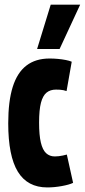

<svg xmlns="http://www.w3.org/2000/svg" viewBox="-20 -810 371 840"><path d="M16 -270.8Q16 -367.2 35.7 -429.8Q55.4 -492.4 95.6 -523.2Q135.8 -554 196.8 -554Q215.4 -554 233.6 -552.3Q251.8 -550.6 267.7 -547.5Q283.6 -544.4 293.8 -540L271.2 -411.6Q264.6 -414 257.2 -415.5Q249.8 -417 241.9 -417.5Q234 -418 224.6 -418Q200 -418 183.7 -404.8Q167.4 -391.6 159.2 -360.5Q151 -329.4 151 -273.6Q151 -219 158.7 -186.5Q166.4 -154 181.8 -139.8Q197.2 -125.6 219.6 -125.6Q228 -125.6 236.8 -126.6Q245.6 -127.6 254.6 -129.5Q263.6 -131.4 272.4 -133.8L299.8 -10Q282.8 -1.8 250 4.1Q217.2 10 187 10Q100.2 10 58.1 -58.8Q16 -127.6 16 -270.8ZM142.3 -595.6 201.9 -789.6H330.7L240.7 -595.6Z"/></svg>

Font: Georama ExtraCondensed Thin
Style: Regular
Weight: 100
Width: 2
Designer: Jean-Baptiste Levee
Foundry: Production Type
Version: Version 1.001